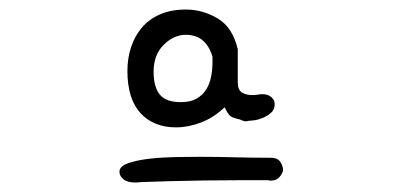

<svg xmlns="http://www.w3.org/2000/svg" viewBox="-20 -600 845 401"><path d="M423.8 -481.4Q410.2 -527.3 368.2 -527.3Q342.8 -527.3 321.8 -506.3Q300.8 -485.4 300.8 -450.2Q300.8 -418.9 313.5 -402.8Q326.2 -386.7 357.4 -386.7Q377.9 -386.7 390.6 -394Q403.3 -401.4 410.6 -413.1Q418 -424.8 420.9 -439.9Q423.8 -455.1 423.8 -469.7ZM480.5 -350.6Q466.8 -353.5 461.4 -357.4Q456.1 -361.3 449.2 -376Q426.8 -354.5 399.9 -344.2Q373 -334 347.7 -334Q300.8 -334 273.4 -363.8Q246.1 -393.6 246.1 -452.1Q246.1 -478.5 253.9 -502Q261.7 -525.4 276.9 -543Q292 -560.5 314.9 -570.3Q337.9 -580.1 368.2 -580.1Q403.3 -580.1 434.6 -561.5Q465.8 -543 476.6 -497.1V-432.6V-427.7Q476.6 -412.1 485.4 -406.7Q494.1 -401.4 507.8 -401.4Q512.7 -401.4 518.1 -402.3Q523.4 -403.3 528.3 -403.3Q539.1 -403.3 546.4 -397.5Q553.7 -391.6 553.7 -382.8Q553.7 -371.1 545.9 -364.3Q538.1 -357.4 528.3 -353.5Q518.6 -349.6 509.8 -348.6Q501 -347.7 500 -347.7Q498 -347.7 497.1 -347.2Q496.1 -346.7 494.1 -346.7Q490.2 -346.7 487.8 -347.7Q485.4 -348.6 480.5 -350.6ZM273.4 -219.7Q269.5 -218.8 262.7 -218.8Q246.1 -218.8 237.8 -225.6Q229.5 -232.4 229.5 -241.2Q229.5 -252.9 248 -259.3Q266.6 -265.6 293 -268.6Q319.3 -271.5 347.7 -272Q376 -272.5 396.5 -272.5Q432.6 -272.5 469.7 -271.5Q506.8 -270.5 544.9 -270.5Q560.5 -270.5 565.9 -261.2Q571.3 -252 571.3 -244.1Q569.3 -236.3 563 -229.5Q556.6 -222.7 544.9 -222.7Q543 -222.7 542 -223.1Q541 -223.6 539.1 -223.6Q509.8 -223.6 476.1 -223.6Q442.4 -223.6 407.7 -223.1Q373 -222.7 338.4 -221.7Q303.7 -220.7 273.4 -219.7Z"/></svg>

Font: Hi Melody Cyrillic
Style: Regular
Weight: 400
Version: Version 0.90 April 10, 2018